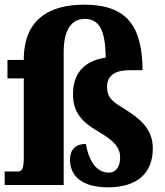

<svg xmlns="http://www.w3.org/2000/svg" viewBox="-25 -793 707 823"><path d="M438 10C560 10 630 -48 630 -157C630 -242 573 -285 512 -324C458 -357 434 -372 434 -422C434 -474 476 -492 529 -492H586C585 -683 517 -773 336 -773C190 -773 77 -713 77 -538V-536H7V-457H77V-120C77 -65 67 -58 52 -58H-5V0H248V-570C248 -672 286 -712 338 -712C395 -712 427 -673 428 -546C358 -536 288 -497 288 -391C288 -314 321 -273 398 -228C465 -189 490 -160 490 -118C490 -75 469 -53 442 -53C390 -53 357 -99 343 -176C303 -176 275 -156 275 -108C275 -43 321 10 438 10Z"/></svg>

Font: Noto Serif Ethiopic Condensed Black
Style: Regular
Weight: 900
Width: 3
Designer: Monotype Design Team
Foundry: Monotype Imaging Inc.
Version: Version 2.102